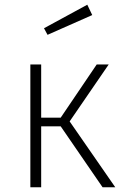

<svg xmlns="http://www.w3.org/2000/svg" viewBox="-20 -796 539 816"><path d="M351 -776 167 -676 182 -648 372 -732ZM442 -522H391L238 -296H155V-522H109V0H155V-259H238L416 0H470L276 -280Z"/></svg>

Font: Fira Sans ExtraLight
Style: Regular
Weight: 200
Designer: bBox Type GmbH & Carrois Corporate GbR & Edenspiekermann AG
Foundry: bBox Type GmbH & Carrois Corporate GbR & Edenspiekermann AG
Version: Version 4.300;PS 004.300;hotconv 1.0.88;makeotf.lib2.5.64775